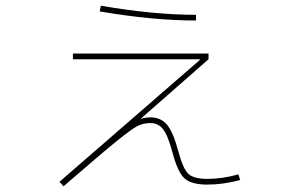

<svg xmlns="http://www.w3.org/2000/svg" viewBox="-20 -622 1040 674"><path d="M712 -434V-414L475 -206L476 -205Q490 -210 508 -210Q545 -210 566.5 -184Q588 -158 606 -91Q623 -28 642 -11Q661 6 708 6Q761 6 817 -10L823 10Q763 26 708 26Q652 26 628 4.5Q604 -17 586 -85Q569 -148 552 -169Q535 -190 508 -190Q483 -190 462.5 -179.5Q442 -169 390 -127Q338 -85 203 32L189 16L682 -412L681 -414H236V-434ZM330 -582 334 -602Q518 -570 668 -570V-550Q516 -550 330 -582Z"/></svg>

Font: M PLUS 1p Thin
Style: Regular
Weight: 250
Version: Version 1.062